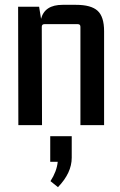

<svg xmlns="http://www.w3.org/2000/svg" viewBox="-20 -518 497 795"><path d="M239 -498H295Q357 -498 384 -473.5Q411 -449 411 -389V0H313V-407Q313 -418 302 -418H164Q153 -418 153 -407L154 0H56L55 -490H142L150 -440Q165 -498 239 -498ZM188 152V46H277V135Q277 198 220 257L189 232Q215 192 219 152Z"/></svg>

Font: Gemunu Libre SemiBold
Style: Regular
Weight: 600
Designer: Puspanada Ekanayake, Sola Matas, Pathum Egodawatta, Kosala Senevirathne
Foundry: mooniak
Version: Version 1.100